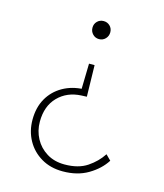

<svg xmlns="http://www.w3.org/2000/svg" viewBox="-103 -548 712 833"><g transform="rotate(15 252.5 -132.0)"><path d="M256 206Q201 206 159.5 181.5Q118 157 95 115.5Q72 74 72 23Q72 -32 95 -72.5Q118 -113 159 -136.5Q200 -160 253 -162L243 -147L246 -275H271L274 -134L250 -133Q186 -130 145.5 -88.5Q105 -47 105 23Q105 64 123.5 98.5Q142 133 176 154Q210 175 256 175Q318 175 357.5 148.5Q397 122 421 85L444 108Q418 149 370 177.5Q322 206 256 206ZM260 -389Q243 -389 231.5 -401Q220 -413 220 -430Q220 -447 231.5 -458.5Q243 -470 260 -470Q277 -470 288.5 -458.5Q300 -447 300 -430Q300 -413 288.5 -401Q277 -389 260 -389Z"/></g></svg>

Font: Outfit Thin
Style: Regular
Weight: 100
Designer: Rodrigo Fuenzalida
Foundry: fragTYPE
Version: Version 1.000